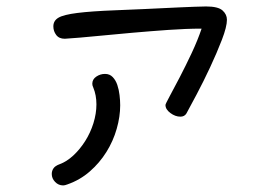

<svg xmlns="http://www.w3.org/2000/svg" viewBox="-20 -474 845 592"><path d="M179.7 -354.5Q162.1 -354.5 153.3 -366.2Q144.5 -377.9 144.5 -392.6Q144.5 -410.2 160.2 -419.4Q175.8 -428.7 218.8 -434.1Q261.7 -439.5 337.4 -442.4Q413.1 -445.3 532.2 -451.2Q557.6 -452.1 578.1 -453.1Q598.6 -454.1 615.2 -454.1Q652.3 -454.1 666 -441.9Q679.7 -429.7 679.7 -413.1Q679.7 -391.6 664.1 -351.1Q648.4 -310.5 627.9 -266.6Q607.4 -222.7 586.4 -183.1Q565.4 -143.6 554.7 -124Q548.8 -114.3 536.1 -114.3Q520.5 -114.3 505.4 -125.5Q490.2 -136.7 490.2 -150.4Q490.2 -153.3 503.4 -177.7Q516.6 -202.1 534.7 -236.8Q552.7 -271.5 571.3 -311Q589.8 -350.6 601.6 -385.7Q554.7 -385.7 499.5 -381.8Q444.3 -377.9 388.2 -373Q332 -368.2 278.3 -362.8Q224.6 -357.4 179.7 -354.5ZM267.6 -204.1Q264.6 -210 264.6 -215.8Q264.6 -229.5 276.9 -237.8Q289.1 -246.1 303.7 -246.1Q318.4 -246.1 327.6 -236.3Q336.9 -226.6 341.8 -211.9Q346.7 -197.3 348.6 -180.7Q350.6 -164.1 350.6 -149.4Q350.6 -114.3 339.8 -76.7Q329.1 -39.1 308.1 -5.4Q287.1 28.3 256.8 54.7Q226.6 81.1 187.5 94.7Q179.7 97.7 174.8 97.7Q160.2 97.7 149.9 86.9Q139.6 76.2 139.6 62.5Q139.6 52.7 145 44.9Q150.4 37.1 164.1 32.2Q185.5 24.4 206.1 5.4Q226.6 -13.7 242.7 -39.1Q258.8 -64.5 268.1 -94.2Q277.3 -124 277.3 -152.3Q277.3 -180.7 267.6 -204.1Z"/></svg>

Font: Hi Melody
Style: Regular
Weight: 400
Designer: YoonDesign Inc.
Foundry: YoonDesign Inc.
Version: Version 3.00